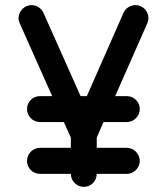

<svg xmlns="http://www.w3.org/2000/svg" viewBox="-20 -729 651 749"><path d="M256.3 -50.8C256.3 -24.4 277.8 0 307.1 0C335 0 357.4 -22.5 357.4 -50.8H475.1C503.9 -50.8 525.4 -76.2 525.4 -101.1C525.4 -127.4 503.4 -152.3 475.1 -152.3H357.4V-192.4L383.8 -252.9H475.1C501.5 -252.9 525.4 -275.4 525.4 -303.7C525.4 -330.1 503.9 -354 475.1 -354H429.2L554.7 -638.2C557.6 -645 559.1 -651.9 559.1 -658.7C559.1 -683.6 538.6 -709 508.8 -709C487.8 -709 470.2 -697.3 461.9 -679.2L318.8 -354H294.4L149.4 -679.2C141.6 -696.3 124 -709 103 -709C75.2 -709 52.2 -685.1 52.2 -657.7C52.2 -651.9 53.7 -645 57.1 -637.7L158.7 -409.7L183.6 -354H135.7C108.4 -354 85.4 -332.5 85.4 -303.7C85.4 -276.9 106.9 -252.9 135.7 -252.9H229L256.3 -192.4V-152.3H135.7C107.4 -152.3 85.4 -128.4 85.4 -101.1C85.4 -74.2 107.4 -50.8 135.7 -50.8Z"/></svg>

Font: LOB TGL 0-17
Style: Regular
Weight: 400
Designer: Peter Wiegel + adaptations and expanded glyphset by Studio LOB
Foundry: Peter Wiegel + adaptations and expanded glyphset by Studio LOB
Version: Version 1.003;Glyphs 3.1.2 (3151)